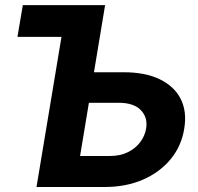

<svg xmlns="http://www.w3.org/2000/svg" viewBox="-20 -748 792 768"><path d="M375 -727.5 354 -600.6H49.8L71.3 -727.5ZM301.3 -459H474.6Q561 -459 619.1 -430.9Q677.2 -402.8 702.9 -352.1Q728.5 -301.3 716.8 -232.4Q705.6 -163.6 662.6 -111.3Q619.6 -59.1 552 -29.5Q484.4 0 397.9 0H126L247.1 -727.5H400.4L300.3 -124H418.5Q460 -124 490.7 -138.9Q521.5 -153.8 540.5 -179Q559.6 -204.1 564.5 -233.9Q571.8 -277.3 543.7 -307.1Q515.6 -336.9 454.1 -336.9H280.8Z"/></svg>

Font: Inter Tight
Style: Bold Italic
Weight: 700
Italic angle: -9.39999°
Designer: Rasmus Andersson
Foundry: rsms
Version: Version 3.004